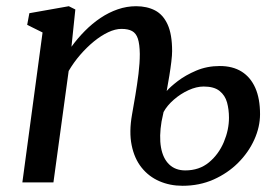

<svg xmlns="http://www.w3.org/2000/svg" viewBox="-20 -587 897 618"><path d="M210 -436.5Q229.5 -463.5 253 -487.2Q276.5 -511 303.2 -529Q330 -547 359 -557Q388 -567 418 -567Q453 -567 479 -553.5Q505 -540 519.5 -508.2Q534 -476.5 534 -422.5Q534 -409.5 531.5 -388.5Q529 -367.5 525 -343Q521 -318.5 516.5 -294Q527.5 -307 552.2 -326Q577 -345 611.8 -359.8Q646.5 -374.5 687.5 -374.5Q729 -374.5 757.8 -356.5Q786.5 -338.5 801.8 -304Q817 -269.5 817 -219.5Q817 -178.5 798.5 -137.5Q780 -96.5 746.5 -63Q713 -29.5 667.5 -9.2Q622 11 567.5 11Q527 11 493 -3.8Q459 -18.5 435.8 -47.5Q412.5 -76.5 403.8 -119.5Q395 -162.5 405 -218.5Q410 -247 415.8 -281Q421.5 -315 425.8 -349.5Q430 -384 430 -413.5Q429.5 -445 423.8 -462.5Q418 -480 405.2 -487Q392.5 -494 371 -494Q351 -494 328.2 -483.2Q305.5 -472.5 282.5 -453.8Q259.5 -435 238.2 -410.5Q217 -386 201 -358.5L152 0H52L117 -482.5L67.5 -507L74.5 -544.5L201.5 -567L222.5 -556.5ZM500 -196Q492 -148 498.2 -112.5Q504.5 -77 524.5 -57.8Q544.5 -38.5 576.5 -38.5Q621.5 -38.5 652.8 -64.5Q684 -90.5 700.5 -129.8Q717 -169 717 -208Q717 -234.5 710.8 -257.2Q704.5 -280 686.8 -294.2Q669 -308.5 635.5 -308.5Q612.5 -308.5 586.8 -296.8Q561 -285 539.5 -266.2Q518 -247.5 506.5 -226.5Z"/></svg>

Font: Merriweather 20pt
Style: Italic
Weight: 400
Italic angle: -7.8°
Version: Version 2.101